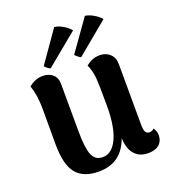

<svg xmlns="http://www.w3.org/2000/svg" viewBox="-137 -842 855 959"><g transform="rotate(-20 290.5 -362.5)"><path d="M567 -54Q567 -23 546.5 -5Q526 13 488 13Q443 13 416.5 -16Q390 -45 388 -103Q346 15 225 15Q143 15 105 -32Q67 -79 67 -188V-374Q67 -450 48 -501Q83 -530 122 -530Q155 -530 175.5 -512Q196 -494 196 -462L197 -208Q197 -122 212 -84Q227 -46 268 -46Q316 -46 345 -106Q374 -166 374 -280Q374 -390 371 -427.5Q368 -465 352 -502Q363 -512 382.5 -521Q402 -530 426 -530Q458 -530 479.5 -510Q501 -490 501 -456L502 -135Q502 -107 508 -95Q514 -83 528 -83Q545 -83 554 -94Q567 -75 567 -54ZM174 -552Q168 -553 157.5 -561.5Q147 -570 145 -574L261 -740Q281 -738 305.5 -724Q330 -710 344 -692ZM336 -552Q330 -554 319.5 -563Q309 -572 307 -575L424 -740Q443 -738 467 -724.5Q491 -711 506 -693Z"/></g></svg>

Font: Arima Madurai Black
Style: Regular
Weight: 900
Designer: Joana Correia and Natanael Gama
Foundry: NDISCOVER
Version: Version 1.020